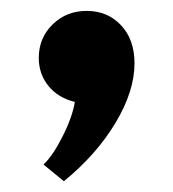

<svg xmlns="http://www.w3.org/2000/svg" viewBox="-20 -179 317 351"><path d="M116.8 7.3Q86.4 0 68.6 -21.8Q50.9 -43.6 50.9 -73.2Q50.9 -109.5 76.1 -134.3Q101.4 -159.1 138.6 -159.1Q176.4 -159.1 201.1 -133Q225.9 -106.8 225.9 -63.2Q225.9 -12.3 191.1 45.7Q156.4 103.6 96.8 152.3L59.5 121.8Q76.8 105.5 94.5 70.2Q112.3 35 116.8 7.3Z"/></svg>

Font: Spartan MB
Style: Bold
Weight: 700
Designer: Matt Bailey, Mirko Velimirovic
Foundry: Matt Bailey
Version: Version 1.005